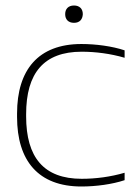

<svg xmlns="http://www.w3.org/2000/svg" viewBox="-20 -669 509 698"><path d="M42 -256V-244C42 -85 119 9 276 9C329 9 388 1 433 -14V-41C382 -26 328 -19 277 -19C139 -19 75 -97 75 -246V-254C75 -403 139 -481 277 -481C327 -481 382 -474 433 -459V-486C388 -501 329 -509 276 -509C119 -509 42 -415 42 -256ZM217 -617C217 -599 228 -586 249 -586C270 -586 280 -599 281 -617V-618C281 -637 269 -649 249 -649C228 -649 217 -636 217 -618Z"/></svg>

Font: LT Wave Alt Thin
Style: Regular
Weight: 100
Designer: Daniel Lyons
Version: Version 2.5 (Glyphs App)